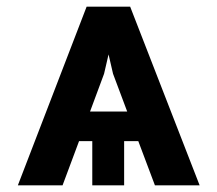

<svg xmlns="http://www.w3.org/2000/svg" viewBox="-20 -558 654 578"><path d="M581 0H446.4L396.3 -133.2H353.7V0H257.8V-133.2H218L168.3 0H33.7L240.8 -538H371.8ZM362.9 -222.3 320.3 -335.9 306.8 -394.2 293.3 -335.9 251.1 -222.3Z"/></svg>

Font: Linik Sans SemiBold
Style: Regular
Weight: 600
Designer: Fonts by Rasmus Andersson / Changes by Cristiano Sobral with parts from Marc Monis
Foundry: rsms
Version: Version 3.020; ttfautohint (v1.6)